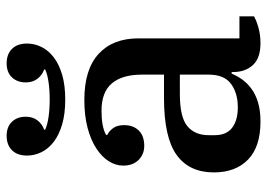

<svg xmlns="http://www.w3.org/2000/svg" viewBox="-136 -676 824 593"><g transform="rotate(-90 276.5 -380.0)"><path d="M197 12Q119 12 79.5 -26.5Q40 -65 40 -132Q40 -208 94 -247Q148 -286 270 -286H342V-354Q342 -415 315 -447Q288 -479 230 -479Q181 -479 156 -465V-461Q167 -456 176.5 -443.5Q186 -431 186 -409Q186 -381 169.5 -364Q153 -347 122 -347Q96 -347 78.5 -364.5Q61 -382 61 -412Q61 -435 74.5 -456.5Q88 -478 114 -495Q140 -512 177.5 -522Q215 -532 264 -532Q358 -532 406 -488Q454 -444 454 -365V-53H522V-8Q508 0 486 6Q464 12 439 12Q393 12 371.5 -11.5Q350 -35 350 -72V-77H345Q338 -60 327 -44.5Q316 -29 298.5 -16Q281 -3 256 4.5Q231 12 197 12ZM241 -58Q285 -58 313.5 -79Q342 -100 342 -148V-237H282Q211 -237 183 -214Q155 -191 155 -148V-129Q155 -93 178 -75.5Q201 -58 241 -58ZM265 -591Q221 -591 188.5 -600.5Q156 -610 134.5 -626.5Q113 -643 102.5 -664.5Q92 -686 92 -709Q92 -739 108.5 -755.5Q125 -772 153 -772Q181 -772 196.5 -755.5Q212 -739 212 -713Q212 -691 200.5 -676.5Q189 -662 172 -656V-653Q187 -646 211.5 -642.5Q236 -639 265 -639Q294 -639 318.5 -642.5Q343 -646 358 -653V-656Q341 -662 329.5 -676.5Q318 -691 318 -713Q318 -739 333.5 -755.5Q349 -772 377 -772Q405 -772 421.5 -755.5Q438 -739 438 -709Q438 -686 427.5 -664.5Q417 -643 395.5 -626.5Q374 -610 341.5 -600.5Q309 -591 265 -591Z"/></g></svg>

Font: IBM Plex Serif Medium
Style: Regular
Weight: 500
Designer: Mike Abbink, Paul van der Laan, Pieter van Rosmalen
Foundry: Bold Monday
Version: Version 2.5